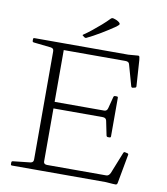

<svg xmlns="http://www.w3.org/2000/svg" viewBox="-98 -1006 947 1092"><g transform="rotate(10 375.5 -460.5)"><path d="M163 0V-736H221V-54Q221 -46 226.5 -42Q232 -38 241 -38H582Q591 -38 596.5 -43Q602 -48 606 -56L656 -181Q659 -188 666 -186L679 -183Q687 -181 685 -174L655 -10Q654 -4 652 -0.5Q650 3 644.5 3.5Q639 4 628 3L587 0ZM554 -254Q547 -254 545 -262L528 -345Q526 -353 520.5 -357Q515 -361 505 -361H221V-399H507Q516 -399 521 -404Q526 -409 528 -418L545 -484Q547 -491 554 -491H564Q571 -491 571 -484V-261Q571 -254 563 -254ZM644 -555Q638 -554 635 -561L601 -682Q599 -691 593 -694.5Q587 -698 577 -698H221V-736H587L637 -740Q644 -741 647 -740Q650 -739 651.5 -734Q653 -729 654 -717L664 -567Q664 -559 657 -558ZM45 0Q38 0 38 -7V-17Q38 -24 46 -25L147 -36Q156 -38 159.5 -43Q163 -48 163 -57V-220H221V0ZM38 -729Q38 -736 45 -736H221V-516H163V-679Q163 -689 159.5 -693.5Q156 -698 147 -700L46 -711Q38 -712 38 -719ZM315 -797Q309 -800 315 -804Q336 -818 361 -838Q386 -858 410.5 -879.5Q435 -901 454 -921Q459 -926 466 -925Q478 -922 487 -918Q496 -914 503 -908Q508 -903 508.5 -900Q509 -897 505.5 -893Q502 -889 493 -882Q457 -857 413.5 -831Q370 -805 336 -789Q331 -786 324 -790Z"/></g></svg>

Font: Hahmlet ExtraLight
Style: Regular
Weight: 250
Designer: Minjoo Ham & Mark Frömberg
Foundry: hypertype
Version: Version 1.002